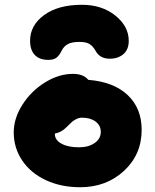

<svg xmlns="http://www.w3.org/2000/svg" viewBox="-20 -806 646 798"><path d="M320.8 -786.1Q403.3 -786.1 459.2 -741.5Q515.1 -696.8 515.1 -636.2Q515.1 -600.6 493.2 -581.3Q471.2 -562 436 -562Q394.5 -562 377 -595.2Q366.7 -613.3 352.8 -622.6Q338.9 -631.8 310.1 -631.8Q278.3 -631.8 261.7 -622.6Q245.1 -613.3 236.8 -596.2Q227.1 -576.2 215.3 -566.7Q203.6 -557.1 181.2 -557.1Q143.6 -557.1 124.3 -577.9Q105 -598.6 105 -636.2Q105 -700.7 163.3 -743.4Q221.7 -786.1 320.8 -786.1ZM313 -27.8Q233.9 -27.8 170.9 -57.1Q107.9 -86.4 72.5 -138.7Q37.1 -190.9 37.1 -255.9Q37.1 -314 73.2 -370.8Q109.4 -427.7 167 -463.4Q224.6 -499 283.2 -499Q326.2 -499 347.2 -474.1Q452.6 -465.8 510.7 -410.9Q568.8 -356 568.8 -266.1Q568.8 -164.1 495.4 -95.9Q421.9 -27.8 313 -27.8ZM208 -249Q208 -224.1 235.4 -209Q262.7 -193.8 308.1 -193.8Q348.1 -193.8 373.5 -211.7Q398.9 -229.5 398.9 -257.8Q398.9 -284.7 377.2 -300.8Q355.5 -316.9 320.8 -316.9Q308.6 -316.9 297.1 -311Q285.6 -305.2 278.8 -299.1Q272 -293 255.9 -276.9Q234.4 -255.4 208 -251Z"/></svg>

Font: Shantell Sans Irregular
Style: Regular
Weight: 800
Designer: Stephen Nixon, Anya Danilova, Shantell Martin
Foundry: Arrow Type
Version: Version 1.006;[9816181b4]